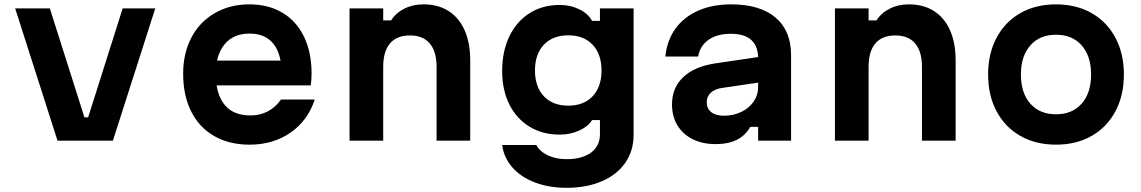

<svg xmlns="http://www.w3.org/2000/svg" viewBox="-20 -652 5290 890"><path d="M211 -613.1 371.4 -108.2H388.6L548.6 -613.1H699.7L503.4 0H246.6L50.3 -613.1Z M1333.7 -371.2 1285.5 -310.3Q1285.5 -400.7 1247.8 -448.5Q1210.1 -496.3 1136.7 -496.3Q1061.9 -496.3 1021.1 -446.7Q980.3 -397.1 980.3 -310.3Q980.3 -216.4 1020.8 -166.6Q1061.2 -116.9 1140.7 -116.9Q1185.8 -116.9 1221.8 -136Q1257.7 -155.1 1282.5 -190.6H1439Q1406.8 -92.7 1326.4 -37Q1246 18.6 1136.7 18.6Q1042.8 18.6 973.2 -21.2Q903.6 -61 866.3 -135.1Q829 -209.3 829 -310.3Q829 -405.9 867.6 -478.7Q906.2 -551.5 976.2 -591.6Q1046.1 -631.8 1136.7 -631.8Q1223.9 -631.8 1289 -593.1Q1354.1 -554.5 1389.2 -481.9Q1424.3 -409.2 1424.3 -310.9Q1424.3 -283.5 1420.3 -256.1H954.7V-371.2Z M1600.3 -613.1H1756.3V-557.3H1792.9Q1815.2 -592.5 1854.6 -612.1Q1893.9 -631.8 1943.2 -631.8Q2010.9 -631.8 2059.4 -600.8Q2108 -569.8 2133.9 -511.4Q2159.7 -452.9 2159.7 -372.1V0H2003.7V-342.1Q2003.7 -413.2 1972.3 -450.4Q1940.9 -487.7 1880.3 -487.7Q1819.2 -487.7 1787.7 -450.7Q1756.3 -413.8 1756.3 -342.1V0H1600.3Z M2606.1 218.6Q2524.8 218.6 2459.7 193.8Q2394.5 169 2354.9 123.8Q2315.3 78.7 2307.7 20H2465.7Q2482.7 50.5 2519.9 68.2Q2557.2 85.8 2606.1 85.8Q2678.6 85.8 2719.8 55.2Q2761 24.7 2761 -30V-95.3H2724.5Q2705.1 -64.7 2663.9 -46.3Q2622.7 -28 2574.3 -28Q2495 -28 2434.6 -64.8Q2374.2 -101.7 2340.9 -168.3Q2307.7 -234.8 2307.7 -322.6Q2307.7 -413.8 2340.9 -483.1Q2374.2 -552.5 2434.6 -590.8Q2495 -629.1 2574.3 -629.1Q2624.3 -629.1 2665.5 -608.8Q2706.7 -588.5 2724.5 -555.2H2761V-613.1H2917V-26.6Q2917 46.4 2878.8 102Q2840.5 157.7 2769.9 188.1Q2699.3 218.6 2606.1 218.6ZM2614 -162.2Q2685.9 -162.2 2727.1 -205.9Q2768.3 -249.7 2768.3 -325.3Q2768.3 -400.9 2727.1 -444.6Q2685.9 -488.3 2614.1 -488.3Q2542.3 -488.3 2501 -444.6Q2459.8 -400.9 2459.8 -325.3Q2459.8 -249.7 2501 -205.9Q2542.2 -162.2 2614 -162.2Z M3505 -270.5 3326.5 -244.4Q3293.1 -239.3 3274.5 -222Q3256 -204.6 3256 -178.1Q3256 -148.7 3276.8 -132.2Q3297.5 -115.6 3335.9 -115.6Q3379.7 -115.6 3416.1 -133.2Q3452.6 -150.7 3473.5 -181Q3494.3 -211.3 3494.3 -247.8V-380Q3494.3 -437.1 3463.1 -466.2Q3431.8 -495.3 3368 -495.3Q3303.9 -495.3 3264.4 -467.5Q3225 -439.8 3216.2 -390H3064.2Q3071.5 -464.3 3110.8 -518.9Q3150.1 -573.5 3216.4 -602.6Q3282.7 -631.8 3369.4 -631.8Q3503.2 -631.8 3575.1 -570.5Q3647 -509.2 3647 -395.9V0H3494.3V-63.9H3457.8Q3435.3 -24 3395.6 -4Q3355.9 16 3296.9 16Q3236.5 16 3190.6 -7Q3144.6 -30 3119.8 -71.4Q3095 -112.9 3095 -167.9Q3095 -245.2 3147.3 -294.6Q3199.5 -344.1 3297.1 -358.4L3505 -389.1Z M3850.3 -613.1H4006.3V-557.3H4042.9Q4065.2 -592.5 4104.6 -612.1Q4143.9 -631.8 4193.2 -631.8Q4260.9 -631.8 4309.4 -600.8Q4358 -569.8 4383.9 -511.4Q4409.7 -452.9 4409.7 -372.1V0H4253.7V-342.1Q4253.7 -413.2 4222.3 -450.4Q4190.9 -487.7 4130.3 -487.7Q4069.2 -487.7 4037.7 -450.7Q4006.3 -413.8 4006.3 -342.1V0H3850.3Z M4560.3 -306.6Q4560.3 -403.4 4599.6 -477.1Q4638.9 -550.8 4709.9 -591.3Q4780.9 -631.8 4874.9 -631.8Q4968.9 -631.8 5040 -591.3Q5111.1 -550.8 5150.4 -477.1Q5189.7 -403.4 5189.7 -306.6Q5189.7 -209.7 5150.4 -136Q5111.1 -62.3 5040.1 -21.9Q4969.1 18.6 4875.1 18.6Q4781.1 18.6 4710 -21.9Q4638.9 -62.3 4599.6 -136Q4560.3 -209.7 4560.3 -306.6ZM5037.7 -306.6Q5037.7 -391.8 4994.2 -441.4Q4950.7 -491 4875.1 -491Q4799.5 -491 4755.9 -441.4Q4712.3 -391.8 4712.3 -306.6Q4712.3 -221.3 4755.8 -171.8Q4799.3 -122.2 4874.9 -122.2Q4950.5 -122.2 4994.1 -171.8Q5037.7 -221.3 5037.7 -306.6Z"/></svg>

Font: Martian Mono Custom sWd Rg
Style: Regular
Weight: 400
Width: 6
Monospace: yes
Designer: Alex Havermale
Foundry: Evil Martians
Version: Version 1.000